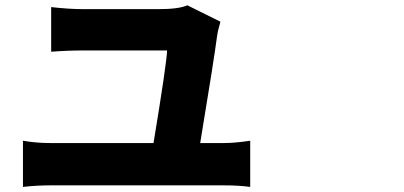

<svg xmlns="http://www.w3.org/2000/svg" viewBox="-20 -736 1540 731"><path d="M742.2 -191.4H834Q873 -191.4 932.6 -200.2V-24.4Q888.7 -30.3 834 -30.3H171.9Q120.1 -30.3 67.4 -24.4V-200.2Q117.2 -191.4 171.9 -191.4H564.5Q614.3 -493.2 616.2 -543.9H297.9Q238.3 -543.9 174.8 -539.1V-709Q243.2 -701.2 296.9 -701.2H583Q661.1 -701.2 693.4 -715.8L819.3 -653.3Q809.6 -621.1 806.6 -599.6Q794.9 -509.8 742.2 -191.4Z"/></svg>

Font: Bpmf Zihi Sans Heavy
Style: Heavy
Weight: 900
Foundry: But Ko
Version: Version 1.320